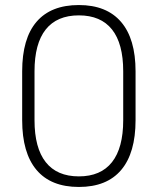

<svg xmlns="http://www.w3.org/2000/svg" viewBox="-20 -731 626 762"><path d="M68 -254V-448Q68 -578 125 -644.5Q182 -711 293 -711Q403 -711 460.5 -644Q518 -577 518 -448V-254Q518 -124 461 -56.5Q404 11 293 11Q182 11 125 -56.5Q68 -124 68 -254ZM469 -254V-448Q469 -558 424.5 -614Q380 -670 293 -670Q206 -670 161.5 -614Q117 -558 117 -448V-254Q117 -144 161.5 -87.5Q206 -31 293 -31Q380 -31 424.5 -87.5Q469 -144 469 -254Z"/></svg>

Font: KoHo Light
Style: Regular
Weight: 300
Version: Version 1.000; ttfautohint (v1.6)